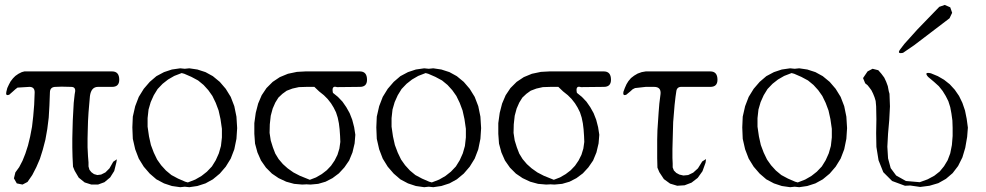

<svg xmlns="http://www.w3.org/2000/svg" viewBox="-20 -779 4040 787"><path d="M48.8 -27.3 37.1 -47.9 43 -72.3 58.6 -93.8 72.3 -120.1 84 -149.4 94.7 -182.6 103.5 -218.8 111.3 -259.8 116.2 -302.7 120.1 -349.6 122.1 -400.4Q122.1 -422.9 100.6 -422.9L51.8 -419.9L43 -413.1L33.2 -404.3L17.6 -390.6Q2 -384.8 5.9 -402.3L9.8 -418L16.6 -432.6L23.4 -445.3L33.2 -458L43 -467.8L55.7 -476.6L69.3 -483.4L80.1 -486.3H194.3H232.4H271.5H439.5Q468.8 -486.3 468.8 -452.1Q468.8 -422.9 439.5 -422.9H381.8Q353.5 -422.9 348.6 -384.8L345.7 -351.6L342.8 -317.4L340.8 -283.2L339.8 -248L338.9 -211.9V-174.8L340.8 -137.7L342.8 -113.3V-96.7L346.7 -83L354.5 -73.2L365.2 -65.4L378.9 -61.5L394.5 -63.5L412.1 -72.3L428.7 -88.9L444.3 -116.2L459 -126L457 -113.3L448.2 -78.1L431.6 -51.8L408.2 -32.2L381.8 -22.5H354.5L327.1 -31.2L302.7 -50.8L286.1 -79.1L279.3 -95.7L277.3 -135.7L276.4 -173.8V-211.9L277.3 -249L278.3 -285.2L280.3 -322.3L282.2 -357.4L286.1 -392.6L288.1 -404.3Q290 -422.9 271.5 -422.9L232.4 -423.8L208 -422.9Q184.6 -422.9 184.6 -399.4L182.6 -346.7L179.7 -296.9L173.8 -250L166 -206.1L155.3 -165L143.6 -127.9L128.9 -93.8L112.3 -61.5L92.8 -33.2L72.3 -22.5Z M522.5 -256.8 524.4 -300.8 534.2 -343.8 548.8 -381.8 569.3 -415 593.8 -443.4 621.1 -466.8 652.3 -483.4 684.6 -494.1 718.8 -499 737.3 -497.1 755.9 -499 789.1 -494.1 822.3 -483.4 852.5 -466.8 880.9 -443.4 905.3 -415 925.8 -381.8 940.4 -343.8 949.2 -300.8 952.1 -253.9 949.2 -210 940.4 -167 925.8 -128.9 905.3 -95.7 880.9 -67.4 852.5 -43.9 822.3 -27.3 789.1 -16.6 755.9 -11.7 737.3 -13.7 718.8 -11.7 684.6 -16.6 652.3 -27.3 621.1 -43.9 593.8 -67.4 569.3 -95.7 548.8 -128.9 534.2 -167 524.4 -210ZM724.6 -479.5 694.3 -467.8 668.9 -453.1 646.5 -435.5 626 -414.1 610.4 -388.7 597.7 -360.4 588.9 -330.1 585 -294.9V-259.8L590.8 -219.7L598.6 -184.6L610.4 -153.3L624 -125L640.6 -101.6L660.2 -80.1L682.6 -61.5L710 -46.9L739.3 -34.2L750 -31.2L780.3 -43L805.7 -57.6L828.1 -75.2L848.6 -96.7L864.3 -122.1L877 -150.4L885.7 -180.7L889.6 -215.8V-251L883.8 -291L876 -326.2L864.3 -357.4L850.6 -385.7L834 -409.2L814.5 -430.7L792 -449.2L764.6 -463.9L735.4 -476.6Z M1022.5 -230.5V-274.4L1028.3 -316.4L1038.1 -354.5L1052.7 -388.7L1072.3 -418L1097.7 -443.4L1127 -462.9L1160.2 -476.6L1197.3 -484.4L1232.4 -486.3H1307.6H1333H1358.4H1455.1Q1484.4 -486.3 1484.4 -452.1Q1484.4 -422.9 1455.1 -422.9L1361.3 -421.9Q1337.9 -429.7 1344.7 -398.4L1365.2 -381.8L1383.8 -362.3L1399.4 -339.8L1413.1 -315.4L1423.8 -288.1L1431.6 -257.8L1436.5 -226.6L1433.6 -191.4L1424.8 -154.3L1411.1 -121.1L1391.6 -92.8L1369.1 -68.4L1342.8 -48.8L1314.5 -34.2L1284.2 -25.4L1252.9 -22.5L1236.3 -23.4L1218.8 -22.5L1185.5 -25.4L1153.3 -34.2L1122.1 -48.8L1094.7 -67.4L1070.3 -91.8L1049.8 -121.1L1035.2 -154.3L1025.4 -190.4ZM1237.3 -422.9 1205.1 -421.9 1178.7 -416 1155.3 -407.2 1137.7 -394.5 1121.1 -378.9 1108.4 -358.4 1097.7 -334 1089.8 -304.7 1085.9 -269.5 1085 -234.4 1089.8 -203.1 1098.6 -174.8 1108.4 -149.4 1122.1 -127 1139.6 -106.4 1159.2 -88.9 1182.6 -72.3 1209 -58.6 1250 -42 1275.4 -51.8 1298.8 -65.4 1319.3 -81.1 1336.9 -99.6 1351.6 -121.1 1363.3 -144.5 1371.1 -169.9 1375 -197.3 1374 -221.7 1372.1 -249 1369.1 -273.4 1364.3 -296.9 1357.4 -318.4 1347.7 -337.9 1336.9 -355.5 1323.2 -373 1307.6 -388.7 1288.1 -404.3 1268.6 -422.9Z M1522.5 -256.8 1524.4 -300.8 1534.2 -343.8 1548.8 -381.8 1569.3 -415 1593.8 -443.4 1621.1 -466.8 1652.3 -483.4 1684.6 -494.1 1718.8 -499 1737.3 -497.1 1755.9 -499 1789.1 -494.1 1822.3 -483.4 1852.5 -466.8 1880.9 -443.4 1905.3 -415 1925.8 -381.8 1940.4 -343.8 1949.2 -300.8 1952.1 -253.9 1949.2 -210 1940.4 -167 1925.8 -128.9 1905.3 -95.7 1880.9 -67.4 1852.5 -43.9 1822.3 -27.3 1789.1 -16.6 1755.9 -11.7 1737.3 -13.7 1718.8 -11.7 1684.6 -16.6 1652.3 -27.3 1621.1 -43.9 1593.8 -67.4 1569.3 -95.7 1548.8 -128.9 1534.2 -167 1524.4 -210ZM1724.6 -479.5 1694.3 -467.8 1668.9 -453.1 1646.5 -435.5 1626 -414.1 1610.4 -388.7 1597.7 -360.4 1588.9 -330.1 1585 -294.9V-259.8L1590.8 -219.7L1598.6 -184.6L1610.4 -153.3L1624 -125L1640.6 -101.6L1660.2 -80.1L1682.6 -61.5L1710 -46.9L1739.3 -34.2L1750 -31.2L1780.3 -43L1805.7 -57.6L1828.1 -75.2L1848.6 -96.7L1864.3 -122.1L1877 -150.4L1885.7 -180.7L1889.6 -215.8V-251L1883.8 -291L1876 -326.2L1864.3 -357.4L1850.6 -385.7L1834 -409.2L1814.5 -430.7L1792 -449.2L1764.6 -463.9L1735.4 -476.6Z M2022.5 -230.5V-274.4L2028.3 -316.4L2038.1 -354.5L2052.7 -388.7L2072.3 -418L2097.7 -443.4L2127 -462.9L2160.2 -476.6L2197.3 -484.4L2232.4 -486.3H2307.6H2333H2358.4H2455.1Q2484.4 -486.3 2484.4 -452.1Q2484.4 -422.9 2455.1 -422.9L2361.3 -421.9Q2337.9 -429.7 2344.7 -398.4L2365.2 -381.8L2383.8 -362.3L2399.4 -339.8L2413.1 -315.4L2423.8 -288.1L2431.6 -257.8L2436.5 -226.6L2433.6 -191.4L2424.8 -154.3L2411.1 -121.1L2391.6 -92.8L2369.1 -68.4L2342.8 -48.8L2314.5 -34.2L2284.2 -25.4L2252.9 -22.5L2236.3 -23.4L2218.8 -22.5L2185.5 -25.4L2153.3 -34.2L2122.1 -48.8L2094.7 -67.4L2070.3 -91.8L2049.8 -121.1L2035.2 -154.3L2025.4 -190.4ZM2237.3 -422.9 2205.1 -421.9 2178.7 -416 2155.3 -407.2 2137.7 -394.5 2121.1 -378.9 2108.4 -358.4 2097.7 -334 2089.8 -304.7 2085.9 -269.5 2085 -234.4 2089.8 -203.1 2098.6 -174.8 2108.4 -149.4 2122.1 -127 2139.6 -106.4 2159.2 -88.9 2182.6 -72.3 2209 -58.6 2250 -42 2275.4 -51.8 2298.8 -65.4 2319.3 -81.1 2336.9 -99.6 2351.6 -121.1 2363.3 -144.5 2371.1 -169.9 2375 -197.3 2374 -221.7 2372.1 -249 2369.1 -273.4 2364.3 -296.9 2357.4 -318.4 2347.7 -337.9 2336.9 -355.5 2323.2 -373 2307.6 -388.7 2288.1 -404.3 2268.6 -422.9Z M2627 -422.9 2583 -418 2573.2 -413.1 2563.5 -404.3 2546.9 -390.6Q2532.2 -384.8 2535.2 -402.3L2541 -418L2547.9 -433.6L2555.7 -446.3L2566.4 -459L2579.1 -468.8L2593.8 -477.5L2610.4 -483.4L2627 -486.3H2714.8H2745.1H2774.4H2891.6Q2920.9 -486.3 2920.9 -452.1Q2920.9 -422.9 2891.6 -422.9H2774.4Q2753.9 -423.8 2752 -403.3L2749 -382.8L2745.1 -348.6L2742.2 -313.5L2739.3 -278.3L2738.3 -242.2L2737.3 -206.1L2736.3 -168.9V-131.8L2737.3 -108.4V-92.8L2742.2 -80.1L2752 -70.3L2764.6 -63.5L2781.2 -59.6L2800.8 -61.5L2821.3 -71.3L2840.8 -88.9L2858.4 -117.2L2874 -127L2872.1 -112.3L2859.4 -77.1L2839.8 -49.8L2814.5 -30.3L2786.1 -19.5L2755.9 -17.6L2726.6 -26.4L2701.2 -44.9L2682.6 -73.2L2674.8 -91.8L2673.8 -130.9V-169.9V-207L2674.8 -245.1L2679.7 -318.4L2682.6 -354.5L2687.5 -393.6Q2690.4 -422.9 2661.1 -422.9Z M3022.5 -256.8 3024.4 -300.8 3034.2 -343.8 3048.8 -381.8 3069.3 -415 3093.8 -443.4 3121.1 -466.8 3152.3 -483.4 3184.6 -494.1 3218.8 -499 3237.3 -497.1 3255.9 -499 3289.1 -494.1 3322.3 -483.4 3352.5 -466.8 3380.9 -443.4 3405.3 -415 3425.8 -381.8 3440.4 -343.8 3449.2 -300.8 3452.1 -253.9 3449.2 -210 3440.4 -167 3425.8 -128.9 3405.3 -95.7 3380.9 -67.4 3352.5 -43.9 3322.3 -27.3 3289.1 -16.6 3255.9 -11.7 3237.3 -13.7 3218.8 -11.7 3184.6 -16.6 3152.3 -27.3 3121.1 -43.9 3093.8 -67.4 3069.3 -95.7 3048.8 -128.9 3034.2 -167 3024.4 -210ZM3224.6 -479.5 3194.3 -467.8 3168.9 -453.1 3146.5 -435.5 3126 -414.1 3110.4 -388.7 3097.7 -360.4 3088.9 -330.1 3085 -294.9V-259.8L3090.8 -219.7L3098.6 -184.6L3110.4 -153.3L3124 -125L3140.6 -101.6L3160.2 -80.1L3182.6 -61.5L3210 -46.9L3239.3 -34.2L3250 -31.2L3280.3 -43L3305.7 -57.6L3328.1 -75.2L3348.6 -96.7L3364.3 -122.1L3377 -150.4L3385.7 -180.7L3389.6 -215.8V-251L3383.8 -291L3376 -326.2L3364.3 -357.4L3350.6 -385.7L3334 -409.2L3314.5 -430.7L3292 -449.2L3264.6 -463.9L3235.4 -476.6Z M3536.1 -486.3 3556.6 -497.1 3580.1 -491.2 3592.8 -476.6 3604.5 -460.9 3612.3 -444.3 3619.1 -425.8 3623 -405.3 3626 -394.5 3627.9 -342.8 3625 -287.1 3620.1 -231.4 3617.2 -177.7 3620.1 -129.9 3630.9 -89.8 3653.3 -59.6 3693.4 -37.1 3750 -32.2 3782.2 -43.9 3809.6 -58.6 3832 -76.2 3849.6 -97.7 3864.3 -122.1 3875 -150.4 3881.8 -184.6 3884.8 -221.7V-254.9L3883.8 -285.2L3879.9 -313.5L3875 -339.8L3867.2 -364.3L3856.4 -385.7L3843.8 -406.2L3828.1 -425.8L3808.6 -443.4L3784.2 -463.9Q3765.6 -485.4 3795.9 -478.5L3824.2 -466.8L3849.6 -452.1L3873 -433.6L3893.6 -411.1L3911.1 -385.7L3924.8 -357.4L3935.5 -326.2L3942.4 -292L3947.3 -255.9L3944.3 -217.8L3936.5 -172.9L3924.8 -133.8L3907.2 -98.6L3884.8 -69.3L3857.4 -45.9L3826.2 -28.3L3790 -17.6L3752 -12.7L3710.9 -18.6L3689.5 -17.6L3636.7 -37.1L3600.6 -73.2L3581.1 -122.1L3572.3 -176.8L3571.3 -233.4L3572.3 -290L3571.3 -342.8L3569.3 -365.2L3564.5 -380.9L3558.6 -395.5L3551.8 -409.2L3543.9 -419.9L3536.1 -429.7L3526.4 -437.5L3517.6 -459ZM3872.1 -704.1 3728.5 -594.7 3681.6 -562.5Q3654.3 -556.6 3670.9 -578.1L3687.5 -599.6L3741.2 -659.2L3830.1 -751L3852.5 -758.8L3875 -749L3882.8 -726.6Z"/></svg>

Font: B2 Hana
Style: Regular
Weight: 500
Version: 2020-08-05; (max)